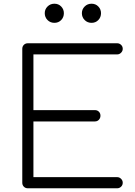

<svg xmlns="http://www.w3.org/2000/svg" viewBox="-20 -1014 726 1034"><path d="M130 0Q117 0 108.5 -8.5Q100 -17 100 -30V-751Q100 -764 108.5 -772.5Q117 -781 130 -781H611Q623 -781 632 -772.5Q641 -764 641 -751Q641 -739 632 -730Q623 -721 611 -721H160V-421H491Q504 -421 512.5 -412.5Q521 -404 521 -391Q521 -378 512.5 -369Q504 -360 491 -360H160V-60H611Q623 -60 632 -51Q641 -42 641 -30Q641 -17 632 -8.5Q623 0 611 0ZM273 -891Q251 -891 236 -906Q221 -921 221 -943Q221 -964 236 -979Q251 -994 273 -994Q295 -994 309.5 -979Q324 -964 324 -943Q324 -921 309.5 -906Q295 -891 273 -891ZM473 -891Q451 -891 436 -906Q421 -921 421 -943Q421 -964 436 -979Q451 -994 473 -994Q495 -994 509.5 -979Q524 -964 524 -943Q524 -921 509.5 -906Q495 -891 473 -891Z"/></svg>

Font: ComfortaaLight
Style: Regular
Weight: 300
Designer: Johan Aakerlund
Foundry: Johan Aakerlund
Version: Version 3.104; ttfautohint (v1.8.1.43-b0c9)